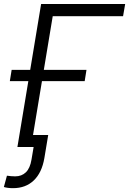

<svg xmlns="http://www.w3.org/2000/svg" viewBox="-29 -748 657 977"><path d="M607.9 -727.5 597.2 -665.5H239.3L128.9 0H59.6L180.2 -727.5ZM21 -335 30.3 -392.6H411.1L401.9 -335ZM37.1 209.5Q23.9 209.5 12 208Q0 206.5 -9.3 203.6L6.3 146Q16.1 147.5 26.9 148.4Q37.6 149.4 48.3 149.4Q81.1 149.4 102.5 128.9Q124 108.4 131.3 64L142.1 0H99.1L109.4 -61H216.3L196.8 56.2Q184.1 130.9 142.8 170.2Q101.6 209.5 37.1 209.5Z"/></svg>

Font: Inter Light
Style: Italic
Weight: 300
Italic angle: -9.3988°
Designer: Rasmus Andersson
Foundry: rsms
Version: Version 4.001;git-66647c0bb